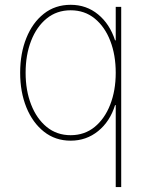

<svg xmlns="http://www.w3.org/2000/svg" viewBox="-20 -574 618 799"><path d="M484.4 204.5V-545.5H461.6V-406.2H458.8Q436.8 -474.1 388.3 -514Q339.8 -554 274.1 -554Q209.5 -554 162.5 -516.9Q115.4 -479.8 89.7 -415.8Q63.9 -351.9 63.9 -271.3Q63.9 -191.1 89.8 -127.1Q115.8 -63.2 163 -25.9Q210.2 11.4 274.1 11.4Q339.1 11.4 388.3 -28.4Q437.5 -68.2 458.8 -136.4H461.6V204.5ZM461.6 -271.3Q461.6 -197.4 438.7 -138.7Q415.8 -79.9 373.8 -45.6Q331.7 -11.4 274.1 -11.4Q216.6 -11.4 174.5 -45.6Q132.5 -79.9 109.6 -138.7Q86.6 -197.4 86.6 -271.3Q86.6 -345.2 109.4 -403.9Q132.1 -462.7 174.2 -497Q216.3 -531.2 274.1 -531.2Q332 -531.2 374.1 -497Q416.2 -462.7 438.9 -403.9Q461.6 -345.2 461.6 -271.3Z"/></svg>

Font: Inter UI Thin
Style: Regular
Weight: 100
Designer: Rasmus Andersson
Foundry: rsms
Version: 3.2;8d6f07862